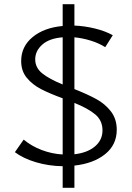

<svg xmlns="http://www.w3.org/2000/svg" viewBox="-20 -786 628 916"><path d="M335 4V110H279V7Q212 6 151.5 -12Q91 -30 51 -60L93 -120Q130 -89 178.5 -70.5Q227 -52 279 -49V-317Q216 -340 175.5 -361Q135 -382 108 -414.5Q81 -447 81 -495Q81 -564 135.5 -609Q190 -654 279 -662V-766H335V-664Q384 -662 433 -650Q482 -638 518 -618L482 -561Q452 -580 413.5 -592Q375 -604 335 -608V-361Q398 -336 440 -313Q482 -290 509.5 -254Q537 -218 537 -167Q537 -95 481.5 -50.5Q426 -6 335 4ZM279 -383V-608Q215 -603 181.5 -573Q148 -543 148 -503Q148 -463 181.5 -436Q215 -409 279 -383ZM469 -164Q469 -211 434.5 -240Q400 -269 335 -295V-50Q397 -57 433 -87.5Q469 -118 469 -164Z"/></svg>

Font: Ysabeau SC
Style: Regular
Weight: 400
Designer: Christian Thalmann (Catharsis Fonts)
Version: Version 0.003